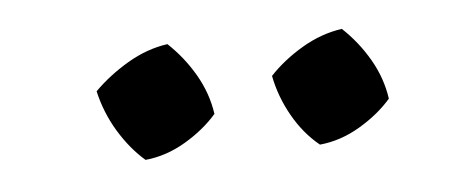

<svg xmlns="http://www.w3.org/2000/svg" viewBox="-26 -751 464 193"><g transform="rotate(-5 206.0 -655.0)"><path d="M147 -712Q163 -697 174 -678Q185 -659 188 -638Q175 -623 155.5 -611.5Q136 -600 115 -598Q100 -611 88.5 -630Q77 -649 72 -671Q87 -686 106.5 -697.5Q126 -709 147 -712ZM323 -712Q339 -697 350 -678Q361 -659 364 -638Q351 -623 331.5 -611.5Q312 -600 291 -598Q275 -611 264 -630.5Q253 -650 249 -671Q263 -686 282.5 -697.5Q302 -709 323 -712Z"/></g></svg>

Font: Piazzolla Thin Medium
Style: Regular
Weight: 500
Version: Version 2.005